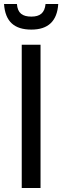

<svg xmlns="http://www.w3.org/2000/svg" viewBox="-21 -933 335 953"><path d="M134.8 -786.1C218.3 -786.1 262.7 -828.6 268.1 -913.1H205.1C200.7 -868.2 177.2 -850.6 134.8 -850.6C90.3 -850.6 66.4 -867.7 63 -913.1H-1C4.9 -825.7 50.3 -786.1 134.8 -786.1ZM180.2 0V-710.9H86.9V0Z"/></svg>

Font: Ride
Style: Regular
Weight: 400
Version: Version 3.000